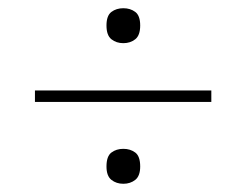

<svg xmlns="http://www.w3.org/2000/svg" viewBox="-20 -591 599 467"><path d="M65 -343V-371H494V-343ZM280 -144Q263 -144 251 -153.5Q239 -163 239 -186Q239 -211 251 -220Q263 -229 280 -229Q297 -229 309 -220Q321 -211 321 -186Q321 -163 309 -153.5Q297 -144 280 -144ZM280 -486Q263 -486 251 -495.5Q239 -505 239 -529Q239 -553 251 -562Q263 -571 280 -571Q297 -571 309 -562Q321 -553 321 -529Q321 -505 309 -495.5Q297 -486 280 -486Z"/></svg>

Font: Noto Serif Ethiopic Thin
Style: Regular
Weight: 250
Version: Version 2.102